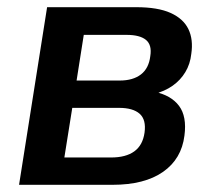

<svg xmlns="http://www.w3.org/2000/svg" viewBox="-20 -514 595 534"><path d="M33 0 111 -494H359Q419 -494 454.5 -478Q490 -462 504 -433Q518 -404 512 -364Q509 -336 495.5 -313.5Q482 -291 460 -275.5Q438 -260 407 -252L409 -259Q456 -249 478 -219.5Q500 -190 493 -137Q485 -72 433.5 -36Q382 0 293 0ZM159 -76H289Q330 -76 353.5 -93Q377 -110 382 -145Q387 -181 368.5 -197.5Q350 -214 311 -214H181ZM193 -290H313Q350 -290 372 -307Q394 -324 398 -358Q403 -389 386 -403Q369 -417 332 -417H213Z"/></svg>

Font: Nunito Sans 10pt SemiCondensed
Style: Bold Italic
Weight: 700
Width: 4
Italic angle: -9°
Designer: Vernon Adams
Foundry: Vernon Adams
Version: Version 3.101;gftools[0.9.27]